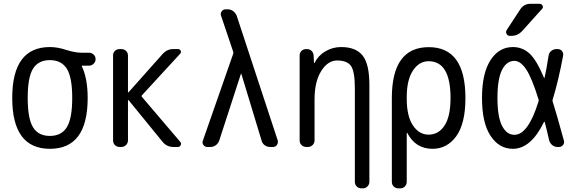

<svg xmlns="http://www.w3.org/2000/svg" viewBox="-20 -780 3040 1019"><path d="M334.5 -415.5Q305.7 -460.9 244.6 -460.9Q183.6 -460.9 155.3 -415.5Q127 -370.1 127 -260.3Q127 -150.4 155.3 -104.5Q183.6 -58.6 244.6 -58.6Q305.7 -58.6 334.5 -104.5Q363.3 -150.4 363.3 -260.3Q363.3 -370.1 334.5 -415.5ZM245.1 -530.3Q285.2 -530.3 331.5 -515.1Q377.9 -500 417 -500H453.1Q466.8 -500 477.1 -490.2Q487.3 -480.5 487.3 -466.3Q487.3 -452.1 477.1 -441.9Q466.8 -431.6 453.1 -431.6H415Q414.1 -431.6 414.1 -430.7V-428.7Q445.3 -363.3 445.3 -259.8Q445.3 9.8 245.1 9.8Q44.9 9.8 44.9 -260.3Q44.9 -530.3 245.1 -530.3Z M615.2 0Q600.6 0 590.3 -9.8Q580.1 -19.5 580.1 -35.2V-485.4Q580.1 -500 589.8 -509.8Q599.6 -519.5 615.2 -519.5H624Q638.7 -519.5 648.9 -509.8Q659.2 -500 659.2 -485.4V-291Q659.2 -290 660.2 -289.6Q661.1 -289.1 662.1 -290L842.8 -493.2Q867.2 -520.5 901.4 -519.5H924.8Q934.6 -519.5 939 -510.7Q943.4 -502 935.5 -494.1L733.4 -274.4Q729.5 -270.5 733.4 -265.6L936.5 -27.3Q943.4 -19.5 939 -9.8Q934.6 0 924.8 0H900.4Q865.2 0 842.8 -27.3L662.1 -249Q660.2 -249 659.2 -248V-35.2Q659.2 -20.5 648.9 -10.3Q638.7 0 624 0Z M1080.1 0Q1067.4 0 1059.6 -10.7Q1051.8 -21.5 1056.6 -33.2L1217.8 -495.1Q1218.8 -500 1217.8 -504.9L1153.3 -696.3Q1148.4 -708 1156.2 -719.2Q1164.1 -730.5 1176.8 -730.5H1190.4Q1205.1 -730.5 1217.8 -720.7Q1230.5 -710.9 1236.3 -696.3L1454.1 -34.2Q1457 -21.5 1449.7 -10.7Q1442.4 0 1429.7 0H1413.1Q1397.5 0 1384.8 -9.3Q1372.1 -18.6 1368.2 -34.2L1260.7 -388.7Q1260.7 -389.6 1259.8 -389.6Q1258.8 -389.6 1258.8 -388.7L1143.6 -34.2Q1138.7 -19.5 1126 -9.8Q1113.3 0 1097.7 0Z M1605.5 0Q1590.8 0 1580.6 -9.8Q1570.3 -19.5 1570.3 -35.2V-485.4Q1570.3 -500 1580.1 -509.8Q1589.8 -519.5 1605.5 -519.5H1609.4Q1624 -519.5 1633.8 -509.8Q1643.6 -500 1644.5 -485.4L1646.5 -446.3Q1646.5 -445.3 1647.5 -445.3Q1649.4 -445.3 1649.4 -446.3Q1668 -484.4 1706.5 -507.3Q1745.1 -530.3 1790 -530.3Q1869.1 -530.3 1904.8 -484.9Q1940.4 -439.5 1940.4 -330.1V184.6Q1940.4 199.2 1930.2 209.5Q1919.9 219.7 1905.3 219.7H1898.4Q1883.8 219.7 1873.5 210Q1863.3 200.2 1863.3 184.6V-311.5Q1863.3 -399.4 1843.3 -429.2Q1823.2 -459 1769.5 -459Q1719.7 -459 1684.6 -402.8Q1649.4 -346.7 1649.4 -252V-35.2Q1649.4 -20.5 1639.2 -10.3Q1628.9 0 1614.3 0Z M2138.7 -264.6V-254.9Q2138.7 -164.1 2171.4 -114.7Q2204.1 -65.4 2254.9 -65.4Q2307.6 -65.4 2339.4 -113.8Q2371.1 -162.1 2371.1 -259.8Q2371.1 -455.1 2254.9 -455.1Q2204.1 -455.1 2171.4 -405.3Q2138.7 -355.5 2138.7 -264.6ZM2094.7 219.7Q2080.1 219.7 2069.8 210Q2059.6 200.2 2059.6 184.6V-259.8Q2059.6 -529.3 2254.9 -529.8Q2450.2 -530.3 2450.2 -259.8Q2450.2 -125 2401.9 -57.6Q2353.5 9.8 2275.4 9.8Q2185.5 9.8 2141.6 -74.2Q2141.6 -75.2 2139.6 -75.2Q2138.7 -75.2 2138.7 -74.2V184.6Q2138.7 199.2 2128.9 209.5Q2119.1 219.7 2103.5 219.7Z M2794.9 -759.8H2844.7Q2854.5 -759.8 2859.4 -750Q2864.3 -740.2 2857.4 -733.4L2752.9 -617.2Q2728.5 -589.8 2695.3 -589.8H2684.6Q2673.8 -589.8 2668.5 -600.1Q2663.1 -610.4 2668.9 -620.1L2741.2 -730.5Q2760.7 -759.8 2794.9 -759.8ZM2710 -457Q2668.9 -457 2644.5 -409.2Q2620.1 -361.3 2620.1 -259.8Q2620.1 -160.2 2644.5 -112.3Q2668.9 -64.5 2710 -64.5Q2783.2 -64.5 2837.9 -241.2Q2839.8 -247.1 2838.9 -250Q2802.7 -367.2 2772.5 -412.1Q2742.2 -457 2710 -457ZM2702.1 9.8Q2628.9 9.8 2583.5 -59.1Q2538.1 -127.9 2538.1 -259.8Q2538.1 -390.6 2583 -460.4Q2627.9 -530.3 2702.1 -530.3Q2752 -530.3 2789.6 -496.6Q2827.1 -462.9 2867.2 -367.2Q2869.1 -366.2 2870.1 -367.2Q2879.9 -409.2 2891.6 -485.4Q2893.6 -500 2905.8 -509.8Q2918 -519.5 2932.6 -519.5H2940.4Q2954.1 -519.5 2962.4 -509.3Q2970.7 -499 2968.8 -485.4Q2944.3 -353.5 2913.1 -251Q2911.1 -246.1 2913.1 -241.2Q2932.6 -180.7 2972.7 -34.2Q2976.6 -21.5 2968.3 -10.7Q2960 0 2947.3 0H2938.5Q2922.9 0 2911.1 -9.8Q2899.4 -19.5 2894.5 -35.2Q2883.8 -84 2871.1 -131.8Q2871.1 -133.8 2869.6 -133.8Q2868.2 -133.8 2867.2 -132.8Q2797.9 9.8 2702.1 9.8Z"/></svg>

Font: Rounded-L Mgen+ 2m regular
Style: Regular
Weight: 400
Designer: [Source Han Sans]
Ryoko NISHIZUKA  (kana & ideographs); Paul D. Hunt (Latin, Greek & Cyrillic); Wenlong ZHANG  (bopomofo
Version: Version 1.059.20150602